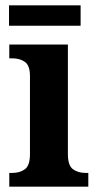

<svg xmlns="http://www.w3.org/2000/svg" viewBox="-20 -704 370 724"><path d="M15 0V-52H27Q55 -52 74 -66Q93 -80 93 -123V-417Q93 -457 74 -470.5Q55 -484 27 -484H15V-536H236V-123Q236 -80 255 -66Q274 -52 302 -52H313V0ZM14 -607V-684H284V-607Z"/></svg>

Font: Noto Serif Sinhala SemiCondensed
Style: Bold
Weight: 700
Width: 4
Designer: Jelle Bosma - Monotype Design Team
Foundry: Monotype Imaging Inc.
Version: Version 2.007; ttfautohint (v1.8.4.7-5d5b)